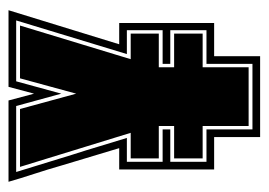

<svg xmlns="http://www.w3.org/2000/svg" viewBox="-110 -521 631 451"><g transform="rotate(-90 205.5 -295.5)"><path d="M109 0V-108H33V-331H83L43 -464Q33 -499 22.5 -531Q12 -563 4 -591H195L211 -531L227 -591H407L327 -331H377V-108H299V0ZM127 -18H281V-126H360V-211H281V-229H360V-313H304L383 -573H240L211 -467L182 -573H27L67 -443Q78 -409 87.5 -377Q97 -345 107 -313H51V-229H127V-211H51V-126H127ZM135 -27V-135H59V-202H135V-238H59V-304H119L39 -564H175L211 -432L247 -564H371L292 -304H352V-238H273V-202H352V-135H273V-27Z"/></g></svg>

Font: Alumni Sans Collegiate One
Style: Regular
Weight: 400
Designer: Robert E. Leuschke
Foundry: Robert E. Leuschke
Version: Version 1.100